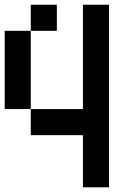

<svg xmlns="http://www.w3.org/2000/svg" viewBox="-20 -798 596 818"><path d="M222.2 -666.7H111.1V-777.8H222.2ZM333.3 -222.2H111.1V-333.3H333.3V-777.8H444.4V0H333.3ZM111.1 -333.3H0V-666.7H111.1Z"/></svg>

Font: Pixeloid Sans
Style: Regular
Weight: 400
Designer: GGBotNet
Foundry: GGBotNet
Version: 0.5